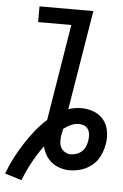

<svg xmlns="http://www.w3.org/2000/svg" viewBox="-65 -775 571 888"><g transform="rotate(5 220.5 -331.0)"><path d="M69 73 -9 49Q5 11 23 -24Q41 -59 62.5 -92.5Q84 -126 108.5 -157Q133 -188 163 -215L236 -662H82V-735H332L256 -273Q271 -278 286.5 -280.5Q302 -283 317 -283Q347 -283 375 -272Q403 -261 420.5 -239Q438 -217 443 -187Q448 -157 443 -127Q443 -126 443 -125.5Q443 -125 442 -124Q439 -106 432.5 -88.5Q426 -71 415.5 -55Q405 -39 389.5 -26.5Q374 -14 357 -6.5Q340 1 321.5 4.5Q303 8 285 8Q263 8 241.5 1Q220 -6 203 -19.5Q186 -33 175 -51.5Q164 -70 159 -92Q131 -54 108.5 -12.5Q86 29 69 73ZM285 -66Q299 -66 313 -71Q327 -76 337.5 -86Q348 -96 353.5 -109.5Q359 -123 361 -137Q361 -137 361 -137Q361 -137 361 -137Q361 -137 361 -137Q361 -137 361 -137Q363 -151 362 -164Q361 -177 354.5 -188Q348 -199 336 -204Q324 -209 311 -209Q292 -209 274 -200.5Q256 -192 240 -180Q239 -172 237.5 -164.5Q236 -157 234 -150Q232 -135 232.5 -120Q233 -105 239.5 -93Q246 -81 258.5 -73.5Q271 -66 285 -66Z"/></g></svg>

Font: Iosevka Etoile Oblique
Style: Regular
Weight: 400
Italic angle: -9°
Designer: Belleve Invis
Foundry: Belleve Invis
Version: Version 15.5.2; ttfautohint (v1.8.4)